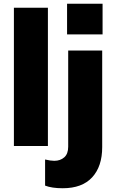

<svg xmlns="http://www.w3.org/2000/svg" viewBox="-20 -777 618 1022"><path d="M54 -736H235V0H54ZM269 79Q301 79 322 60.5Q343 42 343 4V-508H524V6Q524 109 470.5 167Q417 225 314 225Q256 225 220 211V72Q249 79 269 79ZM526 -757V-594H337V-757Z"/></svg>

Font: Muli Black
Style: Regular
Weight: 900
Designer: Vernon Adams
Foundry: Vernon Adams
Version: Version 2.001